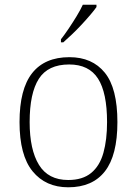

<svg xmlns="http://www.w3.org/2000/svg" viewBox="-20 -786 581 816"><path d="M270 10Q174 10 118.5 -58Q63 -126 63 -267Q63 -407 116.5 -475Q170 -543 275 -543Q372 -543 425.5 -477Q479 -411 479 -267Q479 -126 426 -58Q373 10 270 10ZM270 -21Q331 -21 367.5 -51Q404 -81 419.5 -136.5Q435 -192 435 -267Q435 -392 396.5 -452Q358 -512 274 -512Q184 -512 145 -451Q106 -390 106 -267Q106 -150 145.5 -85.5Q185 -21 270 -21ZM239 -619Q254 -638 271.5 -664Q289 -690 305.5 -717Q322 -744 332 -766H390V-756Q381 -743 364 -723Q347 -703 326.5 -681Q306 -659 285.5 -639.5Q265 -620 249 -606H239Z"/></svg>

Font: Noto Rashi Hebrew ExtraLight
Style: Regular
Weight: 250
Version: Version 1.006